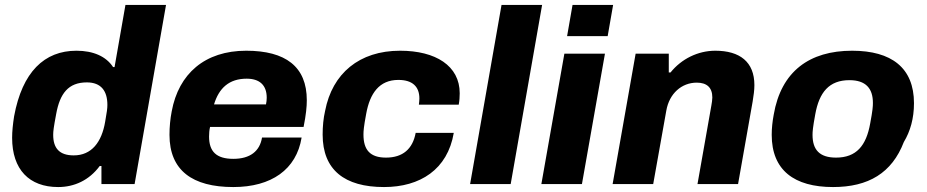

<svg xmlns="http://www.w3.org/2000/svg" viewBox="-20 -744 3745 776"><path d="M215 12C280 12 340 -15 383 -73H390V0H524L651 -724H487L443 -473H437C409 -516 357 -539 289 -539C159 -539 70 -453 37 -274C32 -242 29 -213 29 -187C29 -59 98 12 215 12ZM278 -116C220 -116 195 -145 195 -199C195 -214 197 -230 207 -283C222 -366 256 -411 331 -411C389 -411 414 -376 414 -320C414 -306 412 -291 405 -252C391 -169 350 -116 278 -116Z M923 12C1077 12 1178 -59 1199 -188H1039C1030 -133 991 -102 923 -102C854 -102 825 -132 825 -192C825 -204 826 -219 829 -231H1207C1217 -281 1220 -313 1220 -339C1220 -475 1134 -539 975 -539C808 -539 702 -446 674 -294C668 -263 665 -231 665 -199C665 -55 758 12 923 12ZM845 -322C865 -388 906 -426 977 -426C1028 -426 1058 -401 1058 -349C1058 -341 1057 -331 1055 -322Z M1532 12C1678 12 1789 -59 1814 -207H1660C1648 -142 1608 -107 1540 -107C1476 -107 1449 -138 1449 -200C1449 -214 1450 -231 1460 -284C1475 -367 1513 -421 1590 -421C1647 -421 1675 -394 1675 -346C1675 -338 1674 -330 1673 -321H1834C1837 -337 1838 -352 1838 -367C1838 -478 1741 -539 1597 -539C1432 -539 1323 -447 1294 -296C1287 -266 1284 -233 1284 -200C1284 -57 1373 12 1532 12Z M1880 0H2044L2171 -724H2007Z M2272 -598H2436L2458 -724H2294ZM2168 0H2332L2425 -527H2261Z M2456 0H2620L2673 -297C2685 -366 2735 -410 2796 -410C2836 -410 2859 -391 2859 -350C2859 -340 2857 -329 2855 -317L2799 0H2963L3022 -334C3026 -358 3029 -380 3029 -400C3029 -494 2970 -539 2871 -539C2801 -539 2734 -506 2690 -451H2683V-527H2549Z M3347 12C3490 12 3585 -45 3633 -170C3659 -213 3674 -265 3674 -327C3674 -470 3583 -539 3424 -539C3252 -539 3137 -456 3107 -280C3102 -253 3099 -226 3099 -199C3099 -56 3190 12 3347 12ZM3359 -107C3292 -107 3264 -139 3264 -199C3264 -212 3265 -228 3275 -282C3291 -371 3331 -420 3413 -420C3479 -420 3508 -387 3508 -328C3508 -314 3507 -298 3497 -245C3481 -155 3441 -107 3359 -107Z"/></svg>

Font: Archivo ExtraBold
Style: Italic
Weight: 800
Italic angle: -10°
Designer: Hector Gatti
Foundry: Omnibus-Type
Version: Version 2.001